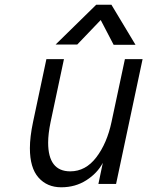

<svg xmlns="http://www.w3.org/2000/svg" viewBox="-20 -772 619 806"><path d="M182.1 -173.3Q182.1 -52.7 274.9 -52.7Q339.4 -52.7 384.3 -111.6Q429.2 -170.4 448.2 -260.3L504.4 -523.9H578.6L467.3 0H393.1L411.6 -88.4Q388.7 -44.9 342.5 -15.4Q296.4 14.2 237.1 14.2Q177.7 14.2 141.6 -26.6Q105.5 -67.4 105.5 -149.9Q105.5 -197.3 118.7 -259.8L174.8 -523.9H248.5L192.4 -259.8Q182.1 -210 182.1 -173.3ZM548.8 -584H457L402.8 -688L304.2 -585H213.4L383.8 -752H447.8Z"/></svg>

Font: Tuffy
Style: Italic
Weight: 400
Italic angle: -12°
Designer: Thatcher Ulrich, Karoly Barta and Michael Everson
Version: Version 001.271